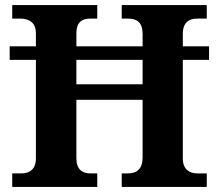

<svg xmlns="http://www.w3.org/2000/svg" viewBox="-20 -734 859 754"><path d="M28 0H362V-53H335C302 -53 280 -70 280 -112V-342H540V-116C540 -70 517 -53 482 -53H458V0H792V-53H755C724 -53 698 -69 698 -111V-499H801V-552H698V-601C698 -647 723 -661 755 -661H792V-714H458V-661H481C517 -661 540 -647 540 -601V-552H280V-603C280 -647 302 -661 335 -661H362V-714H28V-661H59C93 -661 121 -647 121 -602V-552H18V-499H121V-112C121 -70 97 -53 64 -53H28ZM280 -403V-499H540V-403Z"/></svg>

Font: Noto Serif Malayalam
Style: Bold
Weight: 700
Designer: Indian type Foundry, Jelle Bosma, Monotype Design Team
Foundry: Monotype Imaging Inc.
Version: Version 2.104